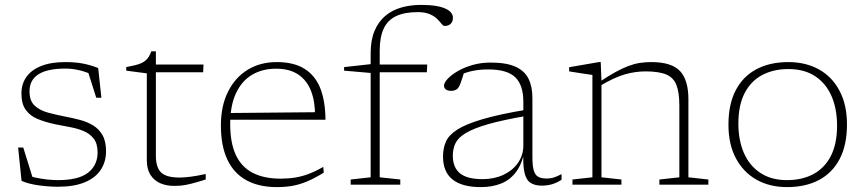

<svg xmlns="http://www.w3.org/2000/svg" viewBox="-20 -754 3532 784"><path d="M246.5 -500.5Q289.5 -500.5 321.2 -494Q353 -487.5 381 -476L394 -355H373L336.5 -470L376.5 -440Q337.5 -459 307 -466.5Q276.5 -474 247.5 -474Q174 -474 137.2 -450.8Q100.5 -427.5 100.5 -381Q100.5 -342.5 121.2 -323Q142 -303.5 175.8 -294.2Q209.5 -285 248.5 -277.5Q278 -272 307 -264.2Q336 -256.5 360 -242Q384 -227.5 398.5 -202.2Q413 -177 413 -136.5Q413 -93.5 391.5 -60.8Q370 -28 326.5 -9.8Q283 8.5 217 8.5Q179.5 8.5 137.8 2.8Q96 -3 68 -15.5L54 -151.5H75L116.5 -18L82.5 -41.5Q99.5 -34.5 123 -29.2Q146.5 -24 171.5 -21.2Q196.5 -18.5 216.5 -18.5Q301 -18.5 339.8 -49Q378.5 -79.5 378.5 -131.5Q378.5 -168 362.2 -188.5Q346 -209 320 -219.5Q294 -230 263.2 -235.5Q232.5 -241 203.5 -247Q164.5 -255.5 134 -268Q103.5 -280.5 85.5 -305Q67.5 -329.5 67.5 -372.5Q67.5 -411 87.8 -439.8Q108 -468.5 148 -484.5Q188 -500.5 246.5 -500.5Z M616.5 -117.5Q616.5 -71 637.5 -50Q658.5 -29 714 -29Q732.5 -29 759.2 -32.5Q786 -36 820 -43.5V-21Q781.5 -9 759.2 -3.5Q737 2 722 3.5Q707 5 689.5 5Q659 5 634 -6Q609 -17 594.2 -40.2Q579.5 -63.5 579.5 -99.5V-454.5L495.5 -465.5V-480Q515.5 -484 530.5 -487.5Q545.5 -491 556.5 -496Q567.5 -501 575 -507.5Q582.5 -514 588 -523.2Q593.5 -532.5 598 -544.5H616.5V-473ZM592.5 -459V-490.5H811L809.5 -459Z M1110 -500.5Q1179.5 -500.5 1223.2 -473.2Q1267 -446 1287.8 -393.8Q1308.5 -341.5 1309 -265H918.5L915 -292.5L1288.5 -296L1266.5 -282.5Q1266.5 -340.5 1249.8 -383.2Q1233 -426 1197.8 -449.8Q1162.5 -473.5 1107 -473.5Q1051.5 -473.5 1009.5 -448.8Q967.5 -424 943.8 -373.8Q920 -323.5 920 -247Q920 -170.5 943 -121.2Q966 -72 1012 -48.2Q1058 -24.5 1126 -24.5Q1158 -24.5 1185.5 -29Q1213 -33.5 1240.8 -44Q1268.5 -54.5 1300 -72.5L1302 -49Q1265.5 -26.5 1235.5 -13.8Q1205.5 -1 1176 4.5Q1146.5 10 1110 10Q1037.5 10 986.5 -17.8Q935.5 -45.5 908.8 -101.5Q882 -157.5 882 -242Q882 -321 910.8 -379Q939.5 -437 990.8 -468.8Q1042 -500.5 1110 -500.5Z M1522 -459 1495 -456 1385 -465.5V-480L1502 -493L1520.5 -490.5H1724.5L1723 -459ZM1530.5 -30 1614.5 -21V0H1412V-21L1493.5 -30V-536.5Q1493.5 -590 1509.2 -627.5Q1525 -665 1552.5 -688.5Q1580 -712 1617.5 -723Q1655 -734 1699 -734Q1735 -734 1760 -729.8Q1785 -725.5 1800.2 -718.2Q1815.5 -711 1822.5 -701.5Q1829.5 -692 1829.5 -681.5Q1829.5 -666 1820.5 -657Q1811.5 -648 1795.5 -648Q1790 -648 1783.2 -656.5Q1776.5 -665 1765.5 -676.2Q1754.5 -687.5 1735.2 -696Q1716 -704.5 1685.5 -704.5Q1632 -704.5 1597.5 -688.2Q1563 -672 1546.8 -637.2Q1530.5 -602.5 1530.5 -547Z M2132.5 -306.5 2131 -281Q2032.5 -264 1972.8 -246.8Q1913 -229.5 1881.8 -210.5Q1850.5 -191.5 1839.8 -169Q1829 -146.5 1829 -118.5Q1829 -70.5 1858 -46.5Q1887 -22.5 1950.5 -22.5Q1998 -22.5 2035.8 -40.2Q2073.5 -58 2095.2 -89.2Q2117 -120.5 2117 -160.5V-338.5Q2117 -406 2084.2 -438.2Q2051.5 -470.5 1973.5 -470.5Q1941 -470.5 1913.5 -465.2Q1886 -460 1856 -447L1876.5 -463.5Q1872.5 -450.5 1868.8 -438.5Q1865 -426.5 1861.5 -416.8Q1858 -407 1854 -400Q1849 -390.5 1840.5 -386.8Q1832 -383 1823.5 -383Q1807.5 -383 1800.2 -389Q1793 -395 1793 -404Q1793 -416 1807.8 -432Q1822.5 -448 1848.5 -463.2Q1874.5 -478.5 1909 -488.5Q1943.5 -498.5 1983.5 -498.5Q2048 -498.5 2085.2 -481.5Q2122.5 -464.5 2138.2 -432.2Q2154 -400 2154 -354V-114Q2154 -77.5 2159.5 -58.2Q2165 -39 2178 -32Q2191 -25 2213 -25Q2227.5 -25 2240.8 -29Q2254 -33 2273 -43V-20Q2253 -7 2233.5 -1.5Q2214 4 2192.5 4Q2164 4 2146.2 -7.5Q2128.5 -19 2121.5 -49.8Q2114.5 -80.5 2117.5 -137.5L2122 -139.5Q2112.5 -86.5 2088.5 -53.5Q2064.5 -20.5 2027.8 -5.2Q1991 10 1943 10Q1867 10 1828 -21Q1789 -52 1789 -115Q1789 -148 1800.5 -175Q1812 -202 1846.8 -224.5Q1881.5 -247 1950 -267.2Q2018.5 -287.5 2132.5 -306.5Z M2436 -421.5V-30L2517.5 -21V0H2317.5V-21L2399 -30V-448Q2391 -449 2364.5 -453Q2338 -457 2304 -462.5V-479.5L2425.5 -500.5H2433ZM2672.5 -21 2754 -30V-322.5Q2754 -376.5 2742 -407Q2730 -437.5 2700 -450Q2670 -462.5 2615.5 -462.5Q2573.5 -462.5 2530.5 -450Q2487.5 -437.5 2430.5 -403.5L2427 -419Q2464.5 -444 2493.2 -459.8Q2522 -475.5 2546 -484.5Q2570 -493.5 2592.2 -497Q2614.5 -500.5 2639 -500.5Q2722.5 -500.5 2756.8 -463.8Q2791 -427 2791 -349V-30L2872.5 -21V0H2672.5Z M3193.5 -18.5Q3255.5 -18.5 3301.5 -43.2Q3347.5 -68 3372.8 -117.5Q3398 -167 3398 -240.5Q3398 -310 3375.2 -362Q3352.5 -414 3308.2 -443Q3264 -472 3199.5 -472Q3137.5 -472 3091.5 -447.2Q3045.5 -422.5 3020.2 -373Q2995 -323.5 2995 -250Q2995 -181 3017.8 -129Q3040.5 -77 3085 -47.8Q3129.5 -18.5 3193.5 -18.5ZM3194 10Q3123 10 3069.2 -20.2Q3015.5 -50.5 2985 -107.5Q2954.5 -164.5 2954.5 -245Q2954.5 -328 2984 -385Q3013.5 -442 3068.5 -471.2Q3123.5 -500.5 3199 -500.5Q3270 -500.5 3324 -470.5Q3378 -440.5 3408.2 -383.2Q3438.5 -326 3438.5 -245.5Q3438.5 -162.5 3409 -105.5Q3379.5 -48.5 3324.5 -19.2Q3269.5 10 3194 10Z"/></svg>

Font: Newsreader 9pt ExtraLight
Style: Regular
Weight: 250
Designer: Hugues Gentile
Foundry: Production Type
Version: Version 1.003